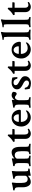

<svg xmlns="http://www.w3.org/2000/svg" viewBox="1813 -2531 728 4394"><g transform="rotate(-90 2177.0 -334.0)"><path d="M211.9 5.9Q168 5.9 140.6 -20.5Q113.3 -46.9 100.6 -87.9Q87.9 -128.9 87.9 -171.9V-281.2Q87.9 -328.1 72.3 -343.8Q63.5 -354.5 50.3 -358.9Q37.1 -363.3 26.9 -364.3Q16.6 -365.2 16.6 -367.2Q16.6 -394.5 21.5 -396.5Q44.9 -398.4 74.2 -403.3Q103.5 -408.2 128.9 -413.6Q154.3 -418.9 164.1 -421.9Q171.9 -423.8 178.7 -425.8Q185.5 -427.7 186.5 -427.7Q191.4 -427.7 193.8 -420.9Q196.3 -414.1 196.3 -410.2Q187.5 -344.7 187.5 -324.2V-207Q187.5 -130.9 209 -97.7Q230.5 -64.5 278.3 -64.5Q309.6 -64.5 331.1 -83.5Q352.5 -102.5 352.5 -120.1V-281.2Q352.5 -328.1 336.9 -343.8Q328.1 -354.5 314.9 -358.4Q301.8 -362.3 291.5 -363.8Q281.2 -365.2 281.2 -367.2Q281.2 -395.5 287.1 -396.5Q305.7 -398.4 334 -403.3Q362.3 -408.2 392.1 -414.6Q421.9 -420.9 443.4 -425.8L451.2 -427.7Q456.1 -427.7 459 -420.9Q461.9 -414.1 460.9 -410.2Q457 -377 455.1 -356Q453.1 -335 453.1 -326.2V-132.8Q453.1 -108.4 455.1 -90.8Q457 -73.2 460.9 -64.5Q464.8 -56.6 476.6 -54.2Q488.3 -51.8 499.5 -51.8Q510.7 -51.8 513.7 -50.8Q517.6 -49.8 517.6 -42Q517.6 -38.1 515.6 -28.8Q513.7 -19.5 509.8 -19.5Q488.3 -19.5 445.8 -11.7Q403.3 -3.9 358.4 5.9Q351.6 5.9 351.6 -9.8V-52.7Q351.6 -57.6 348.6 -57.6Q326.2 -33.2 289.1 -13.7Q252 5.9 211.9 5.9Z M573.2 3.9Q569.3 0 569.3 -14.6Q569.3 -29.3 573.2 -29.3Q581.1 -29.3 595.2 -32.7Q609.4 -36.1 621.6 -41.5Q633.8 -46.9 634.8 -50.8Q641.6 -78.1 641.6 -122.1V-281.2Q641.6 -325.2 626 -343.8Q617.2 -354.5 604 -357.9Q590.8 -361.3 581.1 -362.8Q571.3 -364.3 571.3 -367.2Q571.3 -394.5 576.2 -396.5Q598.6 -398.4 642.1 -406.2Q685.5 -414.1 723.6 -423.8Q725.6 -424.8 732.9 -426.3Q740.2 -427.7 741.2 -427.7Q745.1 -427.7 748 -420.9Q751 -414.1 751 -410.2Q749 -396.5 748 -387.7Q747.1 -378.9 747.1 -375Q747.1 -370.1 749 -370.1Q750 -370.1 752.9 -373Q776.4 -396.5 813 -414.1Q849.6 -431.6 887.7 -431.6Q1013.7 -431.6 1013.7 -231.4V-138.7Q1013.7 -77.1 1020.5 -50.8Q1022.5 -46.9 1034.7 -41.5Q1046.9 -36.1 1061 -32.7Q1075.2 -29.3 1081.1 -29.3Q1084 -29.3 1084.5 -15.1Q1085 -1 1083 3.9Q1079.1 2.9 1056.2 1.5Q1033.2 0 1006.3 -1.5Q979.5 -2.9 963.9 -2.9Q948.2 -2.9 923.3 -1.5Q898.4 0 876.5 1.5Q854.5 2.9 848.6 3.9Q844.7 0 844.7 -14.6Q844.7 -29.3 848.6 -29.3Q856.4 -29.3 869.1 -32.7Q881.8 -36.1 893.1 -41.5Q904.3 -46.9 905.3 -50.8Q909.2 -65.4 911.1 -83Q913.1 -100.6 913.1 -122.1V-214.8Q913.1 -295.9 891.1 -328.1Q869.1 -360.4 821.3 -360.4Q790 -360.4 766.6 -343.3Q743.2 -326.2 743.2 -306.6V-138.7Q743.2 -77.1 750 -50.8Q752 -46.9 763.7 -41.5Q775.4 -36.1 789.1 -32.7Q802.7 -29.3 807.6 -29.3Q811.5 -29.3 812 -15.1Q812.5 -1 810.5 3.9Q805.7 2.9 782.7 1.5Q759.8 0 734.4 -1.5Q709 -2.9 693.4 -2.9Q677.7 -2.9 651.4 -1.5Q625 0 602.1 1.5Q579.1 2.9 573.2 3.9Z M1317.4 6.8Q1266.6 6.8 1231 -25.9Q1195.3 -58.6 1195.3 -127V-363.3H1135.7Q1128.9 -363.3 1128.9 -388.7Q1128.9 -396.5 1129.9 -397.5Q1149.4 -406.2 1168 -419.4Q1186.5 -432.6 1205.1 -449.2Q1233.4 -477.5 1251 -498.5Q1268.6 -519.5 1268.6 -519.5Q1273.4 -519.5 1278.3 -519Q1283.2 -518.6 1287.1 -517.6Q1295.9 -514.6 1295.9 -511.7V-416H1367.2Q1389.6 -416 1401.9 -415.5Q1414.1 -415 1415 -415Q1422.9 -415 1422.9 -406.2Q1422.9 -381.8 1413.1 -363.3H1295.9V-127.9Q1295.9 -88.9 1312.5 -68.4Q1329.1 -47.9 1358.4 -47.9Q1378.9 -47.9 1396.5 -56.2Q1414.1 -64.5 1416 -64.5Q1419.9 -65.4 1424.8 -55.7Q1429.7 -45.9 1428.7 -43Q1424.8 -34.2 1406.7 -22.5Q1388.7 -10.7 1364.7 -2Q1340.8 6.8 1317.4 6.8Z M1686.5 5.9Q1629.9 5.9 1582.5 -22.9Q1535.2 -51.8 1506.8 -101.1Q1478.5 -150.4 1478.5 -210Q1478.5 -276.4 1504.9 -326.2Q1531.2 -376 1576.7 -403.8Q1622.1 -431.6 1680.7 -431.6Q1728.5 -431.6 1762.7 -414.1Q1796.9 -396.5 1818.8 -368.7Q1840.8 -340.8 1851.1 -310.1Q1861.3 -279.3 1861.3 -252.9Q1861.3 -231.4 1854 -226.1Q1846.7 -220.7 1824.2 -220.7H1590.8Q1584 -220.7 1584 -214.8Q1584 -178.7 1596.7 -146.5Q1609.4 -113.3 1640.1 -88.9Q1670.9 -64.5 1713.9 -64.5Q1739.3 -64.5 1755.9 -68.4Q1772.5 -72.3 1788.1 -77.1Q1795.9 -80.1 1807.6 -87.4Q1819.3 -94.7 1829.1 -101.1Q1838.9 -107.4 1838.9 -107.4Q1840.8 -106.4 1843.8 -101.6Q1846.7 -96.7 1846.7 -91.8Q1846.7 -81.1 1840.8 -73.2Q1831.1 -55.7 1808.1 -37.6Q1785.2 -19.5 1753.9 -6.8Q1722.7 5.9 1686.5 5.9ZM1590.8 -267.6H1749Q1757.8 -267.6 1757.8 -282.2Q1757.8 -305.7 1747.6 -329.6Q1737.3 -353.5 1718.3 -370.1Q1699.2 -386.7 1673.8 -386.7Q1643.6 -386.7 1623.5 -366.2Q1603.5 -345.7 1594.2 -319.3Q1585 -293 1585 -274.4Q1585 -267.6 1590.8 -267.6Z M1911.1 3.9Q1907.2 0 1907.2 -14.6Q1907.2 -29.3 1911.1 -29.3Q1918.9 -29.3 1933.1 -32.7Q1947.3 -36.1 1959.5 -41.5Q1971.7 -46.9 1972.7 -50.8Q1979.5 -78.1 1979.5 -122.1V-281.2Q1979.5 -328.1 1963.9 -343.8Q1955.1 -354.5 1942.4 -358.9Q1929.7 -363.3 1919.4 -364.3Q1909.2 -365.2 1909.2 -367.2Q1909.2 -394.5 1914.1 -396.5Q1942.4 -398.4 1976.1 -405.8Q2009.8 -413.1 2054.7 -421.9Q2069.3 -424.8 2073.7 -426.3Q2078.1 -427.7 2079.1 -427.7Q2083 -427.7 2085.9 -421.4Q2088.9 -415 2088.9 -410.2Q2083 -369.1 2083 -363.3Q2100.6 -389.6 2130.9 -410.6Q2161.1 -431.6 2192.4 -431.6Q2246.1 -431.6 2272.5 -399.4Q2272.5 -316.4 2225.6 -316.4Q2209 -316.4 2187.5 -335.9Q2166 -355.5 2145.5 -355.5Q2125 -355.5 2110.4 -340.8Q2095.7 -326.2 2088.4 -304.7Q2081.1 -283.2 2081.1 -260.7V-138.7Q2081.1 -77.1 2087.9 -50.8Q2089.8 -46.9 2101.6 -41.5Q2113.3 -36.1 2127 -32.7Q2140.6 -29.3 2146.5 -29.3Q2149.4 -29.3 2149.9 -15.1Q2150.4 -1 2149.4 3.9Q2144.5 2.9 2121.6 1.5Q2098.6 0 2072.8 -1.5Q2046.9 -2.9 2031.2 -2.9Q2015.6 -2.9 1989.3 -1.5Q1962.9 0 1939.9 1.5Q1917 2.9 1911.1 3.9Z M2467.8 9.8Q2406.2 9.8 2341.8 -17.6Q2338.9 -29.3 2335.4 -50.8Q2332 -72.3 2329.6 -94.2Q2327.1 -116.2 2327.1 -127.9Q2334 -132.8 2340.8 -132.8Q2362.3 -132.8 2364.3 -125Q2372.1 -84 2402.8 -59.1Q2433.6 -34.2 2469.7 -34.2Q2497.1 -34.2 2514.6 -48.3Q2532.2 -62.5 2532.2 -90.8Q2532.2 -111.3 2516.6 -128.4Q2501 -145.5 2487.3 -152.3L2422.9 -186.5Q2377.9 -210 2353.5 -238.8Q2329.1 -267.6 2329.1 -308.6Q2329.1 -348.6 2351.1 -376Q2373 -403.3 2408.7 -418Q2444.3 -432.6 2485.4 -432.6Q2538.1 -432.6 2598.6 -416Q2603.5 -394.5 2606 -367.2Q2608.4 -339.8 2609.4 -306.6Q2609.4 -298.8 2596.7 -298.8Q2575.2 -298.8 2573.2 -306.6Q2566.4 -340.8 2544.4 -364.7Q2522.5 -388.7 2485.4 -388.7Q2457 -388.7 2440.9 -376Q2424.8 -363.3 2424.8 -339.8Q2424.8 -314.5 2444.3 -296.9Q2463.9 -279.3 2497.1 -262.7Q2522.5 -250 2546.4 -235.4Q2570.3 -220.7 2591.8 -203.1Q2629.9 -172.9 2629.9 -123Q2629.9 -82 2607.9 -52.2Q2585.9 -22.5 2549.3 -6.3Q2512.7 9.8 2467.8 9.8Z M2874 6.8Q2823.2 6.8 2787.6 -25.9Q2752 -58.6 2752 -127V-363.3H2692.4Q2685.5 -363.3 2685.5 -388.7Q2685.5 -396.5 2686.5 -397.5Q2706.1 -406.2 2724.6 -419.4Q2743.2 -432.6 2761.7 -449.2Q2790 -477.5 2807.6 -498.5Q2825.2 -519.5 2825.2 -519.5Q2830.1 -519.5 2835 -519Q2839.8 -518.6 2843.8 -517.6Q2852.5 -514.6 2852.5 -511.7V-416H2923.8Q2946.3 -416 2958.5 -415.5Q2970.7 -415 2971.7 -415Q2979.5 -415 2979.5 -406.2Q2979.5 -381.8 2969.7 -363.3H2852.5V-127.9Q2852.5 -88.9 2869.1 -68.4Q2885.7 -47.9 2915 -47.9Q2935.5 -47.9 2953.1 -56.2Q2970.7 -64.5 2972.7 -64.5Q2976.6 -65.4 2981.4 -55.7Q2986.3 -45.9 2985.4 -43Q2981.4 -34.2 2963.4 -22.5Q2945.3 -10.7 2921.4 -2Q2897.5 6.8 2874 6.8Z M3243.2 5.9Q3186.5 5.9 3139.2 -22.9Q3091.8 -51.8 3063.5 -101.1Q3035.2 -150.4 3035.2 -210Q3035.2 -276.4 3061.5 -326.2Q3087.9 -376 3133.3 -403.8Q3178.7 -431.6 3237.3 -431.6Q3285.2 -431.6 3319.3 -414.1Q3353.5 -396.5 3375.5 -368.7Q3397.5 -340.8 3407.7 -310.1Q3418 -279.3 3418 -252.9Q3418 -231.4 3410.6 -226.1Q3403.3 -220.7 3380.9 -220.7H3147.5Q3140.6 -220.7 3140.6 -214.8Q3140.6 -178.7 3153.3 -146.5Q3166 -113.3 3196.8 -88.9Q3227.5 -64.5 3270.5 -64.5Q3295.9 -64.5 3312.5 -68.4Q3329.1 -72.3 3344.7 -77.1Q3352.5 -80.1 3364.3 -87.4Q3376 -94.7 3385.7 -101.1Q3395.5 -107.4 3395.5 -107.4Q3397.5 -106.4 3400.4 -101.6Q3403.3 -96.7 3403.3 -91.8Q3403.3 -81.1 3397.5 -73.2Q3387.7 -55.7 3364.7 -37.6Q3341.8 -19.5 3310.5 -6.8Q3279.3 5.9 3243.2 5.9ZM3147.5 -267.6H3305.7Q3314.5 -267.6 3314.5 -282.2Q3314.5 -305.7 3304.2 -329.6Q3293.9 -353.5 3274.9 -370.1Q3255.9 -386.7 3230.5 -386.7Q3200.2 -386.7 3180.2 -366.2Q3160.2 -345.7 3150.9 -319.3Q3141.6 -293 3141.6 -274.4Q3141.6 -267.6 3147.5 -267.6Z M3466.8 2.9Q3462.9 -1 3462.9 -15.6Q3462.9 -29.3 3466.8 -29.3Q3474.6 -29.3 3487.3 -33.2Q3500 -37.1 3511.2 -43Q3522.5 -48.8 3523.4 -52.7Q3527.3 -69.3 3529.3 -87.9Q3531.2 -106.4 3531.2 -125V-531.2Q3531.2 -568.4 3525.4 -597.7Q3521.5 -613.3 3476.6 -613.3H3466.8Q3460.9 -613.3 3460.9 -625Q3460.9 -640.6 3466.8 -640.6Q3520.5 -645.5 3564 -657.2Q3607.4 -668.9 3622.1 -674.8L3628.9 -677.7H3630.9Q3634.8 -677.7 3639.2 -671.9Q3643.6 -666 3644.5 -662.1Q3632.8 -626 3632.8 -570.3V-140.6Q3632.8 -79.1 3639.6 -52.7Q3641.6 -48.8 3652.3 -43Q3663.1 -37.1 3675.8 -33.2Q3688.5 -29.3 3693.4 -29.3Q3696.3 -29.3 3696.8 -15.6Q3697.3 -2 3695.3 2.9Q3665 1 3633.8 -1Q3602.5 -2.9 3582 -2.9Q3551.8 -2.9 3520 -1Q3488.3 1 3466.8 2.9Z M3754.9 2.9Q3751 -1 3751 -15.6Q3751 -29.3 3754.9 -29.3Q3762.7 -29.3 3775.4 -33.2Q3788.1 -37.1 3799.3 -43Q3810.5 -48.8 3811.5 -52.7Q3815.4 -69.3 3817.4 -87.9Q3819.3 -106.4 3819.3 -125V-531.2Q3819.3 -568.4 3813.5 -597.7Q3809.6 -613.3 3764.6 -613.3H3754.9Q3749 -613.3 3749 -625Q3749 -640.6 3754.9 -640.6Q3808.6 -645.5 3852.1 -657.2Q3895.5 -668.9 3910.2 -674.8L3917 -677.7H3918.9Q3922.9 -677.7 3927.2 -671.9Q3931.6 -666 3932.6 -662.1Q3920.9 -626 3920.9 -570.3V-140.6Q3920.9 -79.1 3927.7 -52.7Q3929.7 -48.8 3940.4 -43Q3951.2 -37.1 3963.9 -33.2Q3976.6 -29.3 3981.4 -29.3Q3984.4 -29.3 3984.9 -15.6Q3985.4 -2 3983.4 2.9Q3953.1 1 3921.9 -1Q3890.6 -2.9 3870.1 -2.9Q3839.8 -2.9 3808.1 -1Q3776.4 1 3754.9 2.9Z M4217.8 6.8Q4167 6.8 4131.3 -25.9Q4095.7 -58.6 4095.7 -127V-363.3H4036.1Q4029.3 -363.3 4029.3 -388.7Q4029.3 -396.5 4030.3 -397.5Q4049.8 -406.2 4068.4 -419.4Q4086.9 -432.6 4105.5 -449.2Q4133.8 -477.5 4151.4 -498.5Q4168.9 -519.5 4168.9 -519.5Q4173.8 -519.5 4178.7 -519Q4183.6 -518.6 4187.5 -517.6Q4196.3 -514.6 4196.3 -511.7V-416H4267.6Q4290 -416 4302.2 -415.5Q4314.5 -415 4315.4 -415Q4323.2 -415 4323.2 -406.2Q4323.2 -381.8 4313.5 -363.3H4196.3V-127.9Q4196.3 -88.9 4212.9 -68.4Q4229.5 -47.9 4258.8 -47.9Q4279.3 -47.9 4296.9 -56.2Q4314.5 -64.5 4316.4 -64.5Q4320.3 -65.4 4325.2 -55.7Q4330.1 -45.9 4329.1 -43Q4325.2 -34.2 4307.1 -22.5Q4289.1 -10.7 4265.1 -2Q4241.2 6.8 4217.8 6.8Z"/></g></svg>

Font: Crimson Text SemiBold
Style: Regular
Weight: 600
Designer: Sebastian Kosch
Foundry: Sebastian Kosch
Version: Version 1.100; ttfautohint (v1.8.4)